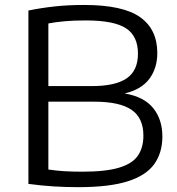

<svg xmlns="http://www.w3.org/2000/svg" viewBox="-20 -768 733 794"><path d="M303.5 6Q253 6 203.5 3Q154 0 97.5 -7.5V-724.5Q151.5 -735.5 207 -741.5Q262.5 -747.5 327.5 -747.5Q488 -747.5 559.2 -697.2Q630.5 -647 630.5 -548.5Q630.5 -486.5 597.8 -442.2Q565 -398 495.5 -381.5Q575.5 -368 613.5 -321Q651.5 -274 651.5 -203.5Q651.5 -136.5 618 -89.5Q584.5 -42.5 508.2 -18.2Q432 6 303.5 6ZM335 -683.5Q285 -683.5 248.2 -680.2Q211.5 -677 180 -671V-412H360Q457 -412 503.8 -444Q550.5 -476 550.5 -546Q550.5 -619 500.8 -651.2Q451 -683.5 335 -683.5ZM320.5 -58Q418 -58 473 -74.8Q528 -91.5 550.5 -124.8Q573 -158 573 -207Q573 -280.5 523.8 -314Q474.5 -347.5 370 -347.5H180V-67Q213.5 -62 246.2 -60Q279 -58 320.5 -58Z"/></svg>

Font: Encode Sans Expanded
Style: Regular
Weight: 400
Width: 7
Designer: Multiple Designers
Foundry: Impallari Type
Version: Version 3.000; ttfautohint (v1.8.3) -l 8 -r 50 -G 200 -x 14 